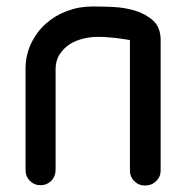

<svg xmlns="http://www.w3.org/2000/svg" viewBox="-20 -575 582 594"><path d="M382 -451Q375 -452 363.5 -454Q352 -456 338.5 -457.5Q325 -459 310.5 -460Q296 -461 283 -461Q259 -461 235.5 -455Q212 -449 194 -437Q176 -425 164 -406Q152 -387 152 -361V-50Q152 -29 138.5 -15.5Q125 -2 106 -2Q86 -2 72.5 -15.5Q59 -29 59 -50V-361Q59 -404 76 -440Q93 -476 121.5 -501.5Q150 -527 187.5 -541Q225 -555 267 -555Q293 -555 329 -553.5Q365 -552 398 -542Q431 -532 454 -511Q477 -490 477 -451V-47Q477 -28 463 -14.5Q449 -1 429 -1Q409 -1 395.5 -14.5Q382 -28 382 -47Z"/></svg>

Font: VDS
Style: Regular
Weight: 400
Designer: artmaker
Foundry: artmaker
Version: Version 1.000 2009 initial release